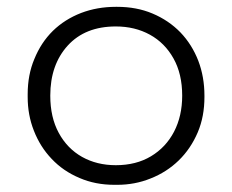

<svg xmlns="http://www.w3.org/2000/svg" viewBox="-20 -520 663 548"><path d="M314.5 7.5H306.5Q252 7.5 207 -12Q160.5 -31.5 127.5 -66.5Q94.5 -101 76.5 -147.5Q59 -192 59 -243V-251Q59 -306.5 78 -351.5Q97 -398.5 131 -432Q165 -465 211.5 -483Q257.5 -500.5 310.5 -500.5H314.5Q370 -500.5 415 -481.5Q461.5 -462 495 -427.5Q528 -393 546 -346.5Q563.5 -300.5 563.5 -247V-243Q563.5 -187.5 544.5 -142.5Q524.5 -95.5 490 -62Q455.5 -28.5 409.5 -10.5Q365 7.5 314.5 7.5ZM310.5 -48.5Q368.5 -48.5 411 -74Q453.5 -99.5 476.8 -144.2Q500 -189 500 -247Q500 -309 475.2 -353.2Q450.5 -397.5 407.8 -421Q365 -444.5 310.5 -444.5Q223 -444.5 173.2 -389.8Q123.5 -335 123.5 -247Q123.5 -185 147.8 -140.5Q172 -96 214.2 -72.2Q256.5 -48.5 310.5 -48.5Z"/></svg>

Font: Acari Sans Neue
Style: Regular
Weight: 400
Designer: Alfredo Marco Pradil (font), Cristiano Sobral (main changes)
Foundry: Hanken Design Co. (font), Cristiano Sobral (main changes)
Version: Version 2.459;March 19, 2022;FontCreator 14.0.0.2808 64-bit;